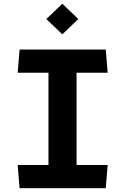

<svg xmlns="http://www.w3.org/2000/svg" viewBox="-20 -991 660 1011"><path d="M235.2 -730H383.2V0H235.2ZM73.1 -122.1H546.9L536.8 0H83.1ZM83.2 -730H536.9L546.9 -607.9H73.1ZM224 -890.9 308.3 -971.3 392.2 -890.9 308.3 -810.1Z"/></svg>

Font: Monaspace Krypton Var ExLight
Style: Regular
Weight: 200
Designer: Riley Cran and the Lettermatic Team
Version: Version 1.200 (Monaspace Krypton Var)